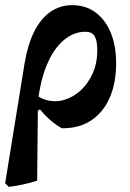

<svg xmlns="http://www.w3.org/2000/svg" viewBox="-29 -487 502 744"><path d="M5 237 -9 223 66 -240Q78 -313 103 -363.5Q128 -414 165.5 -440.5Q203 -467 251 -467Q303 -467 341 -439Q379 -411 400 -360.5Q421 -310 421 -242Q421 -164 395.5 -107Q370 -50 323 -19.5Q276 11 210 10Q182 -7 162 -25Q142 -43 126 -63L73 -28L89 -140Q117 -108 152 -99Q187 -90 221.5 -100.5Q256 -111 284.5 -137.5Q313 -164 330.5 -203.5Q348 -243 348 -292Q348 -330 337.5 -347Q327 -364 302 -364Q256 -364 217 -330.5Q178 -297 152.5 -235.5Q127 -174 118 -92L115 213Q87 222 59.5 228Q32 234 5 237Z"/></svg>

Font: Alegreya SemiBold
Style: Italic
Weight: 600
Italic angle: -7°
Designer: Juan Pablo del Peral
Foundry: Huerta Tipografica
Version: Version 2.009